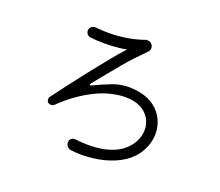

<svg xmlns="http://www.w3.org/2000/svg" viewBox="-121 -892 1242 1084"><g transform="rotate(20 500.0 -350.5)"><path d="M397 13Q384 11 375 0.5Q366 -10 366 -24Q366 -38 376.5 -46.5Q387 -55 401 -53Q421 -51 440 -49.5Q459 -48 478 -48Q505 -48 530.5 -50.5Q556 -53 578 -58Q636 -71 674 -99Q712 -127 731 -163.5Q750 -200 750 -237Q750 -273 731.5 -304.5Q713 -336 676.5 -355Q640 -374 585 -374Q551 -374 509 -365Q457 -354 405.5 -328Q354 -302 308 -268.5Q262 -235 225 -198Q216 -189 204 -189Q195 -189 187 -194Q178 -202 178 -214Q178 -224 183 -230Q209 -265 248.5 -317Q288 -369 333.5 -427Q379 -485 423 -539Q467 -593 502 -631Q499 -628 458 -623Q417 -618 364 -618Q344 -618 323 -619.5Q302 -621 282 -623Q271 -625 263.5 -634Q256 -643 256 -654Q256 -669 267.5 -678.5Q279 -688 293 -686Q313 -684 332.5 -683Q352 -682 371 -682Q425 -682 477.5 -690.5Q530 -699 579 -716Q582 -718 585.5 -718Q589 -718 592 -718Q611 -718 622 -702Q627 -695 627 -684Q627 -669 616 -658Q582 -624 553.5 -593.5Q525 -563 498.5 -531Q472 -499 442 -462.5Q412 -426 374 -379Q371 -375 371 -372Q371 -365 381 -370Q442 -399 488 -416.5Q534 -434 586 -434Q613 -434 646 -428Q703 -418 740.5 -389Q778 -360 796.5 -320.5Q815 -281 815 -237Q815 -183 786.5 -130.5Q758 -78 701 -43Q655 -14 592.5 1.5Q530 17 463 17Q447 17 430.5 16Q414 15 397 13Z"/></g></svg>

Font: Kiwi Maru Light
Style: Regular
Weight: 300
Designer: Hiroki-Chan
Version: Version 1.100